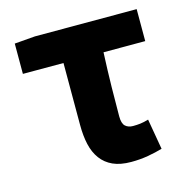

<svg xmlns="http://www.w3.org/2000/svg" viewBox="-82 -576 656 667"><g transform="rotate(-15 246.0 -242.0)"><path d="M311 12Q272 12 245.5 0Q219 -12 202.5 -34.5Q186 -57 179 -88Q172 -119 172 -158V-381H26V-490L100 -496H466V-381H316Q313 -316 312 -256.5Q311 -197 311 -152Q311 -126 321.5 -116.5Q332 -107 349 -107Q363 -107 375.5 -108.5Q388 -110 405 -115L424 -5Q400 2 371.5 7Q343 12 311 12Z"/></g></svg>

Font: Font
Style: ¶
Weight: 700
Designer: Paul D. Hunt
Foundry: Adobe Systems Incorporated
Version: Version 3.000